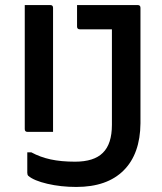

<svg xmlns="http://www.w3.org/2000/svg" viewBox="-20 -720 640 760"><path d="M78 -700H179Q190 -700 190 -689V-198H89Q78 -198 78 -209ZM277 -80Q352 -80 387 -115Q423 -150 423 -226V-604H296Q285 -604 285 -615V-700H525Q536 -700 536 -689V-232Q535 -111 469.5 -45.5Q404 20 282 20Q221 20 167.5 7.5Q114 -5 92 -24Q88 -28 88 -36V-117H104Q139 -98 180.5 -89Q222 -80 277 -80Z"/></svg>

Font: Recursive Sn Lnr St Med
Style: Regular
Weight: 500
Version: Version 1.085;hotconv 1.1.0;makeotfexe 2.6.0; ttfautohint (v